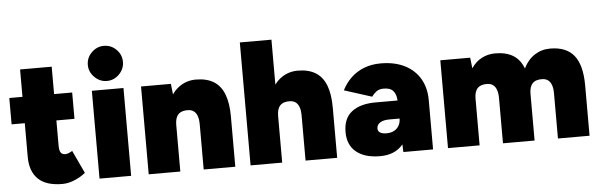

<svg xmlns="http://www.w3.org/2000/svg" viewBox="-48 -912 3407 1089"><g transform="rotate(-5 1655.0 -368.0)"><path d="M268 12Q175 12 130 -32Q85 -76 85 -158V-656H265V-207Q265 -179 273 -167Q281 -155 300 -155Q308 -155 320 -160Q332 -165 339 -170L400 -40Q377 -20 340 -4Q303 12 268 12ZM10 -350V-500H368V-350Z M480 0V-500H660V0ZM570 -548Q530 -548 500 -578Q470 -608 470 -648Q470 -689 500 -718.5Q530 -748 570 -748Q611 -748 640.5 -718.5Q670 -689 670 -648Q670 -608 640.5 -578Q611 -548 570 -548Z M760 0V-500H930L940 -408V0ZM1073 0V-256H1253V0ZM1073 -256Q1073 -285 1066.5 -303.5Q1060 -322 1047.5 -332Q1035 -342 1016 -343Q978 -345 959 -326Q940 -307 940 -266H891Q891 -345 915 -400Q939 -455 980 -483.5Q1021 -512 1073 -512Q1134 -512 1174 -487.5Q1214 -463 1233.5 -413Q1253 -363 1253 -286V-256Z M1340 0V-700H1520V0ZM1653 0V-256H1833V0ZM1653 -256Q1653 -285 1646.5 -303.5Q1640 -322 1627.5 -332Q1615 -342 1596 -343Q1558 -345 1539 -326Q1520 -307 1520 -266H1471Q1471 -345 1495 -400Q1519 -455 1560 -483.5Q1601 -512 1653 -512Q1714 -512 1754 -487.5Q1794 -463 1813.5 -413Q1833 -363 1833 -286V-256Z M2210 0 2205 -115V-245Q2205 -280 2201 -308Q2197 -336 2181 -352Q2165 -368 2129 -368Q2104 -368 2088 -356Q2072 -344 2061 -328L1904 -378Q1925 -419 1956.5 -449Q1988 -479 2030.5 -495.5Q2073 -512 2125 -512Q2205 -512 2262 -483Q2319 -454 2349 -402Q2379 -350 2379 -281V0ZM2077 12Q1990 12 1941.5 -27.5Q1893 -67 1893 -141Q1893 -219 1941.5 -256.5Q1990 -294 2077 -294H2224V-191H2148Q2113 -191 2094 -179Q2075 -167 2075 -145Q2075 -130 2088 -122Q2101 -114 2124 -114Q2149 -114 2167 -123.5Q2185 -133 2195 -150.5Q2205 -168 2205 -191H2252Q2252 -94 2206 -41Q2160 12 2077 12Z M2464 0V-500H2634L2641 -439Q2665 -475 2700 -493.5Q2735 -512 2777 -512Q2839 -512 2879 -487.5Q2919 -463 2938 -412Q2962 -461 3001.5 -486.5Q3041 -512 3090 -512Q3182 -512 3226 -457Q3270 -402 3270 -286V0H3090V-256Q3090 -285 3083.5 -303.5Q3077 -322 3064.5 -332Q3052 -342 3033 -343Q2995 -345 2976 -326Q2957 -307 2957 -266V0H2777V-256Q2777 -285 2770.5 -303.5Q2764 -322 2751.5 -332Q2739 -342 2720 -343Q2682 -345 2663 -326Q2644 -307 2644 -266V0Z"/></g></svg>

Font: Figtree Black
Style: Regular
Weight: 900
Designer: Erik Kennedy
Foundry: Erik Kennedy
Version: Version 2.001;gftools[0.9.30]